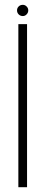

<svg xmlns="http://www.w3.org/2000/svg" viewBox="-20 -775 208 795"><path d="M56 0V-675H92V0ZM74.5 -708.5Q64.5 -708.5 57.5 -715.2Q50.5 -722 50.5 -732Q50.5 -741.5 57.2 -748.2Q64 -755 74.5 -755Q83.5 -755 90.2 -748.2Q97 -741.5 97 -732Q97 -722.5 90.2 -715.5Q83.5 -708.5 74.5 -708.5Z"/></svg>

Font: Anybody ExtraLight
Style: Regular
Weight: 200
Designer: Tyler Finck
Foundry: Etcetera Type Company
Version: Version 1.010; ttfautohint (v1.8.3) -l 8 -r 50 -G 200 -x 14 